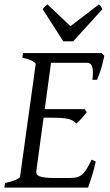

<svg xmlns="http://www.w3.org/2000/svg" viewBox="-20 -858 502 878"><path d="M418 -119.1Q408.2 -76.7 398.2 -45.4Q388.2 -14.2 382.8 0H0L2.9 -21Q33.7 -27.8 52.2 -35.9Q70.8 -43.9 71.8 -50.8L143.1 -564Q144 -569.8 128.9 -578.6Q113.8 -587.4 82 -594.2L85 -615.2H444.8L457 -603Q454.6 -590.3 450.9 -575.2Q447.3 -560.1 442.6 -544.9Q438 -529.8 433.1 -516.1Q428.2 -502.4 423.8 -493.2H402.8Q405.3 -515.6 404.8 -530.5Q404.3 -545.4 400.9 -554.4Q397.5 -563.5 391.6 -567.1Q385.7 -570.8 377 -570.8H213.4L184.6 -358.9H367.2L377 -345.2Q372.1 -338.4 366 -331.1Q359.9 -323.7 353.3 -316.7Q346.7 -309.6 340.3 -303.5Q334 -297.4 329.1 -293Q321.3 -301.3 312.5 -306.4Q303.7 -311.5 290.8 -314.5Q277.8 -317.4 259 -318.6Q240.2 -319.8 212.9 -319.8H179.2L146 -75.2Q145 -67.9 147.5 -62.3Q149.9 -56.6 159.2 -52.5Q168.5 -48.3 186 -46.1Q203.6 -43.9 232.9 -43.9H292Q312.5 -43.9 326.7 -46.4Q340.8 -48.8 352.3 -57.4Q363.8 -65.9 374.5 -82.5Q385.3 -99.1 398.9 -127.9ZM314.5 -668.9H269.5L175.3 -815.9Q182.1 -825.2 186 -828.6Q189.9 -832 197.3 -837.9L302.2 -738.3L432.6 -837.9Q438.5 -832.5 441.2 -828.9Q443.8 -825.2 448.2 -815.9Z"/></svg>

Font: Gentium Plus Am
Style: Italic
Weight: 400
Italic angle: -8°
Designer: J. Victor Gaultney, Annie Olsen, Iska Routamaa, Becca Hirsbrunner
Foundry: SIL International
Version: Version 5.000